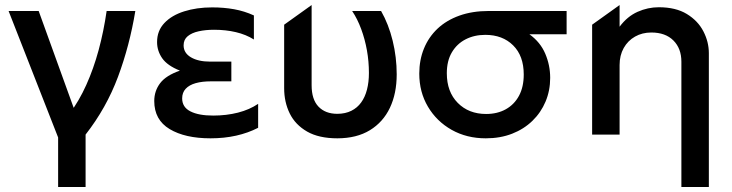

<svg xmlns="http://www.w3.org/2000/svg" viewBox="-20 -539 2930 769"><path d="M212.8 210V11.6L14.4 -495H134.9L289.2 -68.1L258.8 -84.2Q296.5 -134.2 325.6 -198.9Q354.7 -263.5 375.1 -338.6Q395.4 -413.7 407.1 -495H522Q499.1 -356.1 452.6 -231.3Q406 -106.5 322.8 0V210Z M823.1 15Q721.1 15 659.5 -22Q597.8 -59 597.8 -134.4Q597.8 -174.5 621.3 -205.7Q644.8 -236.8 700.6 -256.1Q650.2 -276.2 629.6 -305.8Q609.1 -335.4 609.1 -370.5Q609.1 -415.8 638.3 -446.7Q667.5 -477.7 717.6 -493.5Q767.7 -509.4 829.7 -509.4Q876.8 -509.4 917.7 -502Q958.5 -494.7 996.9 -477.2V-380.8Q965.3 -400.7 924.8 -410.2Q884.3 -419.8 837.2 -419.8Q803.5 -419.8 775.9 -413.7Q748.4 -407.7 731.9 -394.1Q715.4 -380.5 715.4 -357.4Q715.4 -326.8 744.7 -309.5Q774 -292.2 821.4 -292.2H906.6V-213.2H824.4Q789.7 -213.2 763.8 -206Q737.9 -198.7 723.8 -183.5Q709.6 -168.4 709.6 -144.9Q709.6 -109.8 742.5 -93Q775.4 -76.1 833.9 -76.1Q886.7 -76.1 933.2 -87.9Q979.6 -99.8 1013.9 -123.1V-27.2Q973.3 -6.3 925.8 4.3Q878.2 15 823.1 15Z M1331.7 15Q1257.2 15 1210.1 -12Q1162.9 -39.1 1140.5 -84.5Q1118.1 -130 1118.1 -185.9V-440.1L1228.1 -518.8V-197.6Q1228.1 -140.5 1255.7 -111.8Q1283.2 -83.1 1331.4 -83.1Q1363.6 -83.4 1387.3 -95.3Q1411 -107.1 1426.5 -128.6Q1442.1 -150 1449.8 -180Q1457.6 -210.1 1457.6 -246.6Q1457.6 -292.9 1449.6 -337.6Q1441.6 -382.2 1426.6 -422.7Q1411.7 -463.1 1390.4 -495H1506.3Q1536.5 -442 1552.7 -375.9Q1568.9 -309.8 1568.9 -241.1Q1568.9 -164.8 1541.7 -107.3Q1514.4 -49.8 1461.5 -17.5Q1408.6 14.8 1331.7 15Z M1925.8 15Q1849.2 15 1788.9 -19Q1728.7 -53 1694 -111.7Q1659.3 -170.3 1659.3 -244.1Q1659.3 -298.6 1678 -344.5Q1696.7 -390.4 1732.4 -424.2Q1768.2 -457.9 1819.9 -476.4Q1871.6 -495 1937.7 -495H2249.4V-401.8H2100.3Q2144.2 -370.3 2163.9 -323.9Q2183.6 -277.6 2183.6 -227.2Q2183.6 -176.2 2165.1 -132.2Q2146.6 -88.1 2112.5 -55.1Q2078.5 -22 2031.2 -3.5Q1983.8 15 1925.8 15ZM1927.1 -82.5Q1972 -82.5 2005.9 -101.4Q2039.8 -120.3 2058.8 -155.6Q2077.7 -190.9 2077.7 -240.6Q2077.7 -315.3 2035.2 -357.3Q1992.8 -399.4 1923.9 -399.4Q1879.9 -399.4 1845.1 -381.6Q1810.2 -363.8 1789.9 -329.5Q1769.6 -295.3 1769.6 -245.6Q1769.6 -171.2 1813.4 -126.9Q1857.3 -82.5 1927.1 -82.5Z M2709.1 210V-291.8Q2709.1 -344.8 2677.2 -376.8Q2645.2 -408.8 2588.8 -408.8Q2552.2 -408.8 2523.4 -392.4Q2494.6 -376.1 2478.1 -346.7Q2461.6 -317.2 2461.6 -278.6V0H2351.6V-440.1L2461.6 -518.8V-432Q2492.3 -473.2 2533.5 -491.6Q2574.6 -510 2618.7 -510Q2686.5 -510 2731 -482.9Q2775.4 -455.8 2797.2 -413.5Q2819.1 -371.2 2819.1 -326V210Z"/></svg>

Font: Geologica-Sharp
Style: Regular
Weight: 100
Designer: Sindre Bremnes, Frode Helland
Foundry: Monokrom Skriftforlag AS
Version: Version 1.010;gftools[0.9.28]